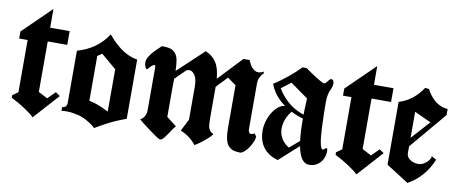

<svg xmlns="http://www.w3.org/2000/svg" viewBox="-65 -1015 3116 1301"><g transform="rotate(10 1492.5 -364.0)"><path d="M19 -548.8 212.9 -737.8V-608.9H347.2V-514.2H212.9V-167L275.9 -133.8L327.1 -185.1L357.9 -164.1L201.2 9.8Q179.7 -11.7 134 -41.7Q88.4 -71.8 39.1 -96.2V-113.8L77.1 -141.1V-500H19Z M695.8 -408.2 591.3 -496.6 560.5 -475.6V-167.5Q586.9 -162.1 611.1 -153.8Q635.3 -145.5 648.4 -139.6Q661.6 -133.8 676.8 -126Q691.9 -118.2 695.8 -116.7ZM418.5 -126.5V-486.8Q554.7 -525.4 625.5 -635.7Q638.2 -619.6 654.8 -602.3Q671.4 -585 698.5 -561.8Q725.6 -538.6 760.5 -521.2Q795.4 -503.9 831.1 -498.5V-90.8Q828.1 -89.8 815.4 -85.2Q802.7 -80.6 798.3 -78.6Q793.9 -76.7 781.5 -71.8Q769 -66.9 761.5 -63.5Q753.9 -60.1 740.7 -54.2Q727.5 -48.3 716.1 -42.2Q704.6 -36.1 689.7 -28.3Q674.8 -20.5 658.4 -11Q642.1 -1.5 624 9.3Q617.7 2.9 610.1 -3.7Q602.5 -10.3 579.1 -25.1Q555.7 -40 530.5 -50Q505.4 -60.1 466.1 -66.2Q426.8 -72.3 386.2 -67.9V-93.8Q400.4 -93.8 409.4 -102.5Q418.5 -111.3 418.5 -126.5Z M1715.8 -124Q1713.9 -99.6 1698 -69.6Q1682.1 -39.6 1661.6 -19.3Q1641.1 1 1627.4 1Q1599.1 1 1580.6 -4.9Q1562 -10.7 1546.9 -26.6Q1531.7 -42.5 1524.7 -73.2Q1517.6 -104 1517.6 -151.9V-442.9L1458.5 -484.9L1386.7 -409.2V-226.1Q1386.7 -197.3 1387 -183.1Q1387.2 -168.9 1388.4 -152.3Q1389.6 -135.7 1392.1 -128.9Q1394.5 -122.1 1399.4 -113.5Q1404.3 -105 1410.6 -100.3Q1417 -95.7 1427.7 -89.8Q1408.2 -64.9 1375 -38.1Q1341.8 -11.2 1313.5 4.9Q1272.9 -48.8 1205.6 -76.2L1247.6 -158.2V-382.8Q1247.6 -438.5 1230.2 -463.9Q1212.9 -489.3 1193.4 -489.3Q1176.8 -489.3 1167.5 -480Q1131.8 -444.8 1100.6 -414.1Q1100.6 -397.5 1099.6 -352.5V-151.9L1168.5 -98.1Q1156.7 -87.9 1139.2 -60.1Q1121.6 -32.2 1105.7 -12.2Q1089.8 7.8 1076.7 7.8Q1067.4 7.8 1004.2 -38.8Q940.9 -85.4 921.4 -103L924.3 -105Q927.7 -106.9 929.9 -108.4Q932.1 -109.9 936.3 -113.5Q940.4 -117.2 943.1 -120.6Q945.8 -124 949.5 -129.6Q953.1 -135.3 955.3 -141.4Q957.5 -147.5 959 -155.5Q960.4 -163.6 960.4 -172.9V-469.2Q960.4 -482.4 952.6 -482.4Q945.8 -482.4 935.3 -473.1Q924.8 -463.9 916.7 -454.3Q908.7 -444.8 907.7 -444.8Q901.4 -444.8 895 -458.7Q888.7 -472.7 888.7 -489.7Q888.7 -499 891.4 -508.5Q894 -518.1 901.1 -528.8Q908.2 -539.6 913.3 -547.4Q918.5 -555.2 929.9 -567.1Q941.4 -579.1 946.3 -584.2Q951.2 -589.4 964.6 -602.1Q978 -614.7 980.5 -617.2Q1017.1 -617.2 1038.8 -611.1Q1060.5 -605 1074.7 -587.4Q1088.9 -569.8 1094.2 -542.2Q1099.6 -514.6 1100.6 -467.8Q1165 -527.3 1278.8 -634.8Q1325.7 -616.2 1352.1 -577.1Q1378.4 -538.1 1384.8 -463.9L1539.6 -627.9H1582.5Q1584 -623 1587.2 -616Q1590.3 -608.9 1596.4 -597.4Q1602.5 -585.9 1611.6 -577.1Q1620.6 -568.4 1631.6 -561.8Q1642.6 -555.2 1657.5 -556.2Q1672.4 -557.1 1688.5 -566.9L1692.9 -556.2Q1680.2 -545.4 1669.4 -525.9Q1658.7 -506.3 1658.7 -482.9V-171.9Q1658.7 -144.5 1669.7 -138.2Q1680.7 -131.8 1701.7 -144Q1704.1 -140.1 1709.5 -133.1Q1714.8 -126 1715.8 -124Z M1872.6 -362.8Q1795.9 -417.5 1766.6 -497.1Q1810.1 -523.9 1860.8 -565.4Q1911.6 -606.9 1943.4 -641.1H1972.2Q1976.6 -637.7 1984.4 -632.3Q1992.2 -627 2012.7 -612.8Q2033.2 -598.6 2050 -587.9Q2066.9 -577.1 2084 -568.4Q2101.1 -559.6 2107.4 -559.6Q2115.2 -559.6 2128.4 -578.1Q2141.6 -596.7 2149.9 -596.7Q2158.2 -596.7 2163.6 -588.6Q2168.9 -580.6 2168.9 -570.8Q2168.9 -557.1 2164.6 -543.5Q2160.2 -529.8 2154.5 -519Q2148.9 -508.3 2144.5 -486.1Q2140.1 -463.9 2140.1 -434.6Q2140.1 -397 2140.9 -360.4Q2141.6 -323.7 2144.3 -260.3Q2147 -196.8 2154.8 -157Q2162.6 -117.2 2174.3 -116.2Q2179.2 -116.2 2187 -123.3Q2194.8 -130.4 2198.2 -130.4Q2206.5 -130.4 2206.5 -111.8Q2206.5 -85 2196 -60.1Q2185.5 -35.2 2160.9 -16.8Q2136.2 1.5 2102.1 1.5Q2041 1.5 2019.5 -112.8L1887.2 6.8Q1849.1 -4.4 1825.7 -20.5Q1751.5 -70.3 1751.5 -173.8Q1751.5 -214.8 1767.8 -257.8Q1784.2 -300.8 1812.7 -331.1Q1841.3 -361.3 1872.6 -362.8ZM1922.9 -332.5Q1876 -272.9 1876 -208Q1876 -168 1897 -136.5Q1918 -105 1947.3 -89.8L2014.2 -147Q2006.3 -207.5 2006.3 -299.8Q1965.3 -311 1922.9 -332.5ZM1822.8 -476.1Q1847.7 -432.6 1893.1 -390.9Q1938.5 -349.1 2006.3 -326.7Q2006.8 -377 2010.3 -439L1888.2 -525.9Z M2247.1 -548.8 2440.9 -737.8V-608.9H2575.2V-514.2H2440.9V-167L2503.9 -133.8L2555.2 -185.1L2585.9 -164.1L2429.2 9.8Q2407.7 -11.7 2362.1 -41.7Q2316.4 -71.8 2267.1 -96.2V-113.8L2305.2 -141.1V-500H2247.1Z M2625.5 -91.8V-523.9Q2725.1 -554.2 2786.6 -648.9L2814 -645Q2822.3 -627 2835.2 -609.4Q2848.1 -591.8 2866.2 -575Q2884.3 -558.1 2908.9 -546.9Q2933.6 -535.6 2960.9 -534.2V-492.2L2747.6 -239.3V-192.9Q2747.6 -165 2773.4 -148.4Q2799.3 -131.8 2830.6 -132.8Q2858.9 -133.3 2884.8 -156.5Q2910.6 -179.7 2910.6 -200.2L2943.8 -182.1Q2893.6 -57.6 2779.8 6.8ZM2747.6 -297.9 2861.8 -424.8 2747.6 -477.1Z"/></g></svg>

Font: KJV1611
Style: Regular
Weight: 400
Version: Version 3.6.1